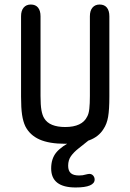

<svg xmlns="http://www.w3.org/2000/svg" viewBox="-20 -625 576 848"><path d="M463 -198V-553Q463 -578 452 -591.5Q441 -605 420 -605Q400 -605 388.5 -591.5Q377 -578 377 -553V-201Q377 -167 374.5 -144.5Q372 -122 365 -110Q354 -87 329.5 -75.5Q305 -64 268 -64Q234 -64 210.5 -73.5Q187 -83 175 -103Q167 -116 163 -138.5Q159 -161 159 -201V-553Q159 -578 148 -591.5Q137 -605 116 -605Q96 -605 84.5 -591.5Q73 -578 73 -553V-198Q73 -148 77.5 -118Q82 -88 92 -67Q112 -28 154.5 -9Q197 10 268 10Q333 10 374.5 -5.5Q416 -21 437 -55Q452 -77 457.5 -109Q463 -141 463 -198ZM374 -7H307Q251 21 228.5 48.5Q206 76 206 119Q206 203 314 203Q356 203 377 194Q398 185 398 168Q398 158 391.5 150.5Q385 143 374 143Q373 143 371 143.5Q369 144 367 144Q352 148 345 149Q338 150 329 150Q304 150 292.5 139.5Q281 129 281 107Q281 82 293.5 64.5Q306 47 327 30.5Q348 14 374 -7Z"/></svg>

Font: Beiruti Medium
Style: Regular
Weight: 500
Designer: Arlette Boutros
Foundry: Boutros
Version: Version 1.41